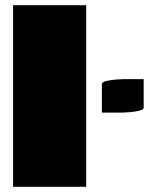

<svg xmlns="http://www.w3.org/2000/svg" viewBox="-20 -715 600 735"><path d="M310 0H30V-695H310ZM370 -284V-393Q370 -401 387.5 -405Q405 -409 424.5 -410.5Q444 -412 450 -412H530V-303Q530 -295 512.5 -291Q495 -287 476 -285.5Q457 -284 450 -284Z"/></svg>

Font: Gajraj One
Style: Regular
Weight: 400
Designer: Saurabh Sharma
Foundry: Saurabh Sharma
Version: Version 1.000